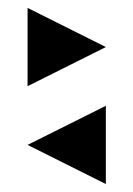

<svg xmlns="http://www.w3.org/2000/svg" viewBox="-20 -508 333 479"><path d="M48.8 -146.5 244.1 -244.1V-48.8ZM48.8 -293V-488.3L244.1 -390.6Z"/></svg>

Font: BabelStone Centaurian
Style: Regular
Weight: 400
Designer: Andrew West
Foundry: BabelStone
Version: Version 1.01 November 6, 2013